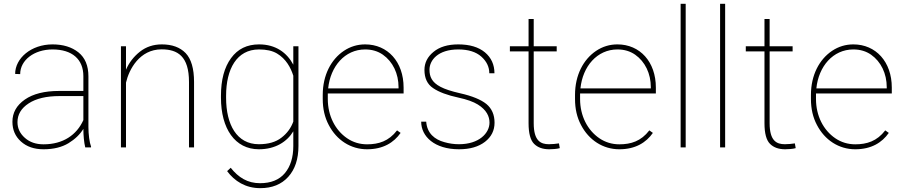

<svg xmlns="http://www.w3.org/2000/svg" viewBox="-20 -770 4718 1003"><path d="M455.6 0V-4.4C447.3 -25.9 441.9 -68.8 441.9 -106.4V-371.1C441.9 -426.8 424.3 -468.8 389.6 -496.6C354.5 -524.4 309.6 -538.1 254.4 -538.1C142.1 -538.1 59.1 -465.3 59.1 -383.8L85.4 -382.8C85.4 -456.1 158.7 -511.7 254.4 -511.7C357.4 -511.7 415.5 -460 415.5 -372.1V-294.9H289.1C212.4 -294.9 152.8 -279.8 109.9 -250C66.4 -219.7 44.9 -181.2 44.9 -133.8C44.9 -91.8 59.6 -57.6 89.4 -30.8C119.1 -3.9 158.2 9.8 207.5 9.8C259.8 9.8 303.2 -1 337.9 -22C372.1 -43 397.9 -67.9 415.5 -96.7C415.5 -64 418.9 -25.4 425.3 0ZM207.5 -16.1C167.5 -16.1 134.8 -27.3 109.4 -50.3C84 -72.8 71.3 -100.1 71.3 -131.8C71.3 -171.9 90.8 -204.6 129.9 -230C168.9 -255.4 222.7 -268.1 290.5 -268.1H415.5V-142.6C380.4 -64.9 309.6 -16.1 207.5 -16.1Z M824.2 -512.2C907.7 -512.2 967.3 -476.6 967.3 -341.8V0H993.7V-341.8C993.7 -411.6 979 -461.9 949.7 -492.7C920.4 -522.9 878.9 -538.1 825.7 -538.1C781.2 -538.1 743.2 -525.4 710.9 -500C678.2 -474.1 654.3 -442.9 638.2 -405.8V-528.3H611.8V0H638.2V-338.4C653.8 -407.2 709 -512.2 824.2 -512.2Z M1134.3 -259.3C1134.3 -98.1 1207.5 9.8 1332.5 9.8C1418.9 9.8 1479.5 -29.8 1512.2 -84V-7.3C1512.2 51.8 1497.6 99.1 1468.3 134.3C1439 169.4 1395.5 187 1338.4 187C1273.4 187 1226.1 157.7 1185.1 106.4L1166.5 124C1205.1 176.3 1262.7 212.9 1339.4 212.9C1401.4 212.9 1450.2 193.4 1485.8 153.8C1521.5 114.3 1539.1 60.5 1539.1 -7.3V-528.3H1512.2V-432.1C1479 -495.1 1419.9 -538.1 1333.5 -538.1C1270.5 -538.1 1221.7 -514.2 1187 -466.3C1151.9 -418.5 1134.3 -353 1134.3 -269.5ZM1161.1 -269.5C1161.1 -409.7 1216.8 -511.7 1333 -511.7C1371.6 -511.7 1402.8 -504.9 1426.8 -490.7C1474.6 -462.4 1499 -416 1512.2 -374.5V-134.8C1500 -101.1 1479.5 -73.2 1450.2 -50.8C1420.9 -27.8 1381.3 -16.6 1332 -16.6C1216.8 -16.6 1161.1 -119.1 1161.1 -259.3Z M1897.5 9.8C1981.9 9.8 2037.6 -25.4 2072.8 -75.7L2054.2 -88.9C2010.7 -32.2 1958 -16.1 1897.5 -16.1C1858.9 -16.1 1823.7 -26.9 1793 -47.9C1731 -90.3 1692.4 -165 1692.4 -252.9V-274.4V-281.7H2088.4V-312.5C2088.4 -447.3 2004.9 -538.1 1887.7 -538.1C1847.2 -538.1 1810.1 -526.9 1776.4 -504.4C1709.5 -459.5 1666 -377.4 1666 -274.4V-252.9C1666 -201.7 1676.3 -156.7 1697.3 -117.2C1738.3 -38.1 1812 9.8 1897.5 9.8ZM1887.7 -511.7C1923.3 -511.7 1954.1 -502.4 1980 -484.4C2032.2 -447.8 2062 -385.3 2062 -314.5V-308.1H1694.3C1706.1 -423.3 1781.2 -511.7 1887.7 -511.7Z M2537.1 -129.4C2537.1 -74.2 2482.4 -16.6 2377.9 -16.6C2352.5 -16.6 2327.1 -20 2301.8 -27.3C2250.5 -41 2210.9 -73.7 2206.5 -134.3H2180.2C2180.2 -57.1 2250 9.8 2377.9 9.8C2435.1 9.8 2480 -3.4 2513.7 -29.3C2546.9 -55.2 2563.5 -88.4 2563.5 -128.9C2563.5 -170.4 2549.3 -203.1 2521 -226.6C2492.7 -249.5 2446.8 -268.6 2383.8 -282.7C2338.4 -293 2304.2 -304.2 2281.2 -316.4C2235.4 -340.3 2223.6 -370.1 2223.6 -405.8C2223.6 -455.1 2267.6 -511.7 2374 -511.7C2426.3 -511.7 2466.8 -499 2494.6 -474.1C2522.5 -449.2 2536.1 -419.9 2536.1 -387.2H2563C2563 -432.1 2546.4 -468.8 2513.2 -496.6C2479.5 -524.4 2433.1 -538.1 2374 -538.1C2318.8 -538.1 2275.9 -524.9 2244.6 -499C2212.9 -473.1 2197.3 -441.4 2197.3 -404.8C2197.3 -361.3 2212.4 -329.6 2242.7 -309.6C2272.5 -289.1 2316.9 -272.5 2376 -259.8C2419.4 -250.5 2453.1 -238.3 2476.1 -224.1C2522.5 -195.3 2537.1 -161.1 2537.1 -129.4Z M2768.1 -528.3V-670.9H2741.2V-528.3H2643.6V-501.5H2741.2V-126.5C2741.2 -73.2 2751 -37.6 2770 -18.6C2789.1 0.5 2815.4 9.8 2849.1 9.8C2862.8 9.8 2890.1 8.3 2904.3 3.9L2899.9 -21C2881.8 -18.6 2867.7 -16.6 2847.7 -16.6C2805.2 -16.6 2768.1 -33.2 2768.1 -126.5V-501.5H2888.2V-528.3Z M3215.3 9.8C3299.8 9.8 3355.5 -25.4 3390.6 -75.7L3372.1 -88.9C3328.6 -32.2 3275.9 -16.1 3215.3 -16.1C3176.8 -16.1 3141.6 -26.9 3110.8 -47.9C3048.8 -90.3 3010.3 -165 3010.3 -252.9V-274.4V-281.7H3406.2V-312.5C3406.2 -447.3 3322.8 -538.1 3205.6 -538.1C3165 -538.1 3127.9 -526.9 3094.2 -504.4C3027.3 -459.5 2983.9 -377.4 2983.9 -274.4V-252.9C2983.9 -201.7 2994.1 -156.7 3015.1 -117.2C3056.2 -38.1 3129.9 9.8 3215.3 9.8ZM3205.6 -511.7C3241.2 -511.7 3272 -502.4 3297.9 -484.4C3350.1 -447.8 3379.9 -385.3 3379.9 -314.5V-308.1H3012.2C3023.9 -423.3 3099.1 -511.7 3205.6 -511.7Z M3535.6 -750V0H3562V-750Z M3741.7 -750V0H3768.1V-750Z M4000.5 -528.3V-670.9H3973.6V-528.3H3876V-501.5H3973.6V-126.5C3973.6 -73.2 3983.4 -37.6 4002.4 -18.6C4021.5 0.5 4047.9 9.8 4081.5 9.8C4095.2 9.8 4122.6 8.3 4136.7 3.9L4132.3 -21C4114.3 -18.6 4100.1 -16.6 4080.1 -16.6C4037.6 -16.6 4000.5 -33.2 4000.5 -126.5V-501.5H4120.6V-528.3Z M4447.8 9.8C4532.2 9.8 4587.9 -25.4 4623 -75.7L4604.5 -88.9C4561 -32.2 4508.3 -16.1 4447.8 -16.1C4409.2 -16.1 4374 -26.9 4343.3 -47.9C4281.2 -90.3 4242.7 -165 4242.7 -252.9V-274.4V-281.7H4638.7V-312.5C4638.7 -447.3 4555.2 -538.1 4438 -538.1C4397.5 -538.1 4360.4 -526.9 4326.7 -504.4C4259.8 -459.5 4216.3 -377.4 4216.3 -274.4V-252.9C4216.3 -201.7 4226.6 -156.7 4247.6 -117.2C4288.6 -38.1 4362.3 9.8 4447.8 9.8ZM4438 -511.7C4473.6 -511.7 4504.4 -502.4 4530.3 -484.4C4582.5 -447.8 4612.3 -385.3 4612.3 -314.5V-308.1H4244.6C4256.3 -423.3 4331.5 -511.7 4438 -511.7Z"/></svg>

Font: Vazirmatn Thin
Style: Regular
Weight: 100
Designer: Saber Rastikerdar
Foundry: Saber Rastikerdar
Version: Version 33.003